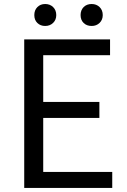

<svg xmlns="http://www.w3.org/2000/svg" viewBox="-20 -928 628 948"><path d="M99.6 0V-733.4H523.4V-655.3H193.4V-424.8H470.7V-345.7H193.4V-79.1H534.2V0ZM257.8 -853.5Q257.8 -830.1 242.2 -814.9Q226.6 -799.8 203.1 -799.8Q179.7 -799.8 164.6 -814.5Q149.4 -829.1 149.4 -853.5Q149.4 -877.9 164.6 -893.1Q179.7 -908.2 203.1 -908.2Q226.6 -908.2 242.2 -893.1Q257.8 -877.9 257.8 -853.5ZM432.6 -799.8Q408.2 -799.8 393.1 -814.5Q377.9 -829.1 377.9 -853.5Q377.9 -877.9 393.1 -893.1Q408.2 -908.2 432.6 -908.2Q456.1 -908.2 471.7 -893.1Q487.3 -877.9 487.3 -853.5Q487.3 -830.1 471.7 -814.9Q456.1 -799.8 432.6 -799.8Z"/></svg>

Font: GenYoGothic TW TTF Regular
Style: Regular
Weight: 400
Version: Version 1.300